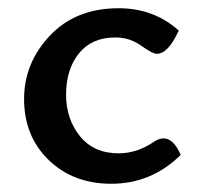

<svg xmlns="http://www.w3.org/2000/svg" viewBox="-20 -444 484 471"><path d="M252.9 6.8Q159.7 6.8 99.4 -51.5Q39.1 -109.9 39.1 -201.2Q39.1 -289.6 102.5 -356.7Q166 -423.8 271 -423.8Q357.4 -423.8 418.5 -369.1Q392.6 -312 364.7 -312Q354 -312 326.2 -332Q298.3 -352.1 262.7 -352.1Q205.1 -352.1 173.6 -313Q142.1 -273.9 142.1 -211.9Q142.1 -152.3 176 -110.1Q210 -67.9 271 -67.9Q315.9 -67.9 356.9 -95.7Q369.6 -104.5 381.3 -104.5Q405.8 -104.5 423.3 -64Q351.6 6.8 252.9 6.8Z"/></svg>

Font: Bainsley
Style: Regular
Weight: 400
Designer: Paul James MIller
Foundry: High-Logic / Made with FontCreator
Version: Version 1.411;March 28, 2021;FontCreator 13.0.0.2683 64-bit